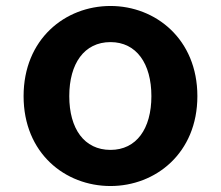

<svg xmlns="http://www.w3.org/2000/svg" viewBox="-20 -609 740 643"><path d="M59 -287C59 -96 198 14 350 14C501 14 641 -96 641 -287C641 -478 501 -589 350 -589C198 -589 59 -478 59 -287ZM487 -287C487 -178 437 -107 350 -107C262 -107 212 -178 212 -287C212 -396 262 -468 350 -468C437 -468 487 -396 487 -287Z"/></svg>

Font: Kawkab Mono
Style: Bold
Weight: 700
Monospace: yes
Designer: Abdullah Arif
Foundry: Abdullah Arif
Version: Version 1.000;PS 000.500;hotconv 1.0.88;makeotf.lib2.5.64775